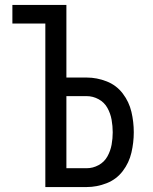

<svg xmlns="http://www.w3.org/2000/svg" viewBox="-20 -755 616 775"><path d="M163 0H330Q371 0 410.5 -15.5Q450 -31 475.5 -64.5Q501 -98 510.5 -139Q520 -180 520 -221Q520 -263 510.5 -303.5Q501 -344 475.5 -377.5Q450 -411 410.5 -426.5Q371 -442 330 -442H248V-735H30V-660H163ZM330 -76H248V-367H330Q355 -367 378 -354.5Q401 -342 413.5 -319.5Q426 -297 430.5 -271.5Q435 -246 435 -221Q435 -196 430.5 -171Q426 -146 413.5 -123.5Q401 -101 378 -88.5Q355 -76 330 -76Z"/></svg>

Font: Iosevka Sparkle
Style: Regular
Weight: 400
Designer: Belleve Invis
Foundry: Belleve Invis
Version: Version 4.5.0; ttfautohint (v1.8.3)